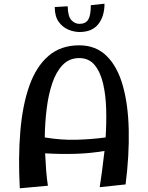

<svg xmlns="http://www.w3.org/2000/svg" viewBox="-20 -1011 800 1038"><path d="M519 1Q524 -30 531 -81.5Q538 -133 545 -195Q470 -182 389.5 -179.5Q309 -177 224 -182Q226 -135 229.5 -90Q233 -45 239 -7L87 7Q78 -161 90 -302.5Q102 -444 139 -548Q176 -652 242.5 -709Q309 -766 408 -766Q498 -766 556.5 -708.5Q615 -651 644 -548Q673 -445 676 -308.5Q679 -172 659 -14ZM408 -697Q355 -697 319.5 -660.5Q284 -624 263 -562.5Q242 -501 232.5 -424.5Q223 -348 222 -268Q311 -253 394.5 -255.5Q478 -258 551 -268Q556 -344 554 -420Q552 -496 537.5 -558.5Q523 -621 492 -659Q461 -697 408 -697ZM410 -838Q380 -838 349 -851Q318 -864 297 -893.5Q276 -923 276 -973L346 -977Q347 -922 366 -902Q385 -882 409 -882Q443 -882 457 -905Q471 -928 471 -983L545 -991Q545 -923 511.5 -880.5Q478 -838 410 -838Z"/></svg>

Font: Marhey
Style: Regular
Weight: 400
Designer: Nur Syamsi & Bustanul Arifin
Foundry: Namelatype
Version: Version 1.000; ttfautohint (v1.8.4.7-5d5b)